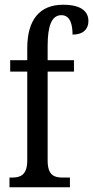

<svg xmlns="http://www.w3.org/2000/svg" viewBox="-20 -790 393 810"><path d="M20 0H275V-41H244C209 -41 181 -50 181 -113V-488H292V-536H181V-596C181 -679 197 -726 239 -726C277 -726 286 -685 286 -644C332 -644 353 -668 353 -701C353 -740 325 -770 246 -770C147 -770 95 -706 95 -587V-536H23V-488H95V-113C95 -50 64 -41 32 -41H20Z"/></svg>

Font: Noto Serif Myanmar ExtCond
Style: Regular
Weight: 400
Width: 2
Designer: Ben Mitchell and the Monotype Design Team
Foundry: Monotype Imaging Inc.
Version: Version 2.106